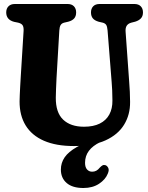

<svg xmlns="http://www.w3.org/2000/svg" viewBox="-20 -720 743 961"><path d="M473.8 -29.4 482.1 -8.8Q444.1 9.3 424.9 35Q405.7 60.6 405.7 95Q405.7 117.2 415.8 128.3Q425.9 139.4 441.3 139.4Q452.4 139.4 461.7 134.6Q471.1 129.7 479.8 118.7Q487 111 493.2 107.7Q499.4 104.3 507.6 106.7Q516.1 109.4 521.7 120.2Q527.4 131 519.4 149.3Q508.1 178.2 476 199.6Q443.9 221 397.4 221Q342.8 221 313.8 196.1Q284.7 171.2 284.7 128.8Q284.7 95 303.6 67.4Q322.5 39.9 364.1 16.2Q405.7 -7.5 473.8 -29.4ZM538.8 -310 518.4 -567.9Q516.7 -587.8 511.3 -595.6Q506 -603.4 494.4 -606.5L474.3 -611.1Q454 -616.9 444.7 -628.1Q435.4 -639.3 435.4 -657.9Q435.4 -677 446.5 -688.5Q457.7 -700 478.2 -700H652.8Q673.4 -700 684.5 -688.5Q695.6 -677 695.6 -657.9Q695.6 -639.3 685.5 -628.3Q675.5 -617.3 656.7 -611.5L637 -606.5Q621.3 -602.2 614.1 -591.1Q607 -580 608.7 -560.4L626.6 -310.8Q628.8 -285.2 629.8 -260.8Q630.8 -236.4 631.1 -209.8Q631.8 -146 601.1 -95.9Q570.5 -45.9 507.9 -17.4Q445.4 11 349.9 11Q260.7 11 199.9 -15.5Q139.1 -42.1 108.4 -92.2Q77.6 -142.3 78 -213Q78.1 -226.7 79 -246.2Q79.8 -265.7 81.1 -288.5Q82.4 -311.3 83.8 -334.9L98.1 -565.5Q99.1 -583.7 93.5 -593Q87.9 -602.2 71.2 -606.5L50.5 -610.7Q11.1 -621.2 11.1 -657.9Q11.1 -677 22.5 -688.5Q33.9 -700 54.4 -700H318.3Q338.9 -700 350 -688.5Q361.1 -677 361.1 -657.9Q361.1 -638.9 351.4 -627.9Q341.8 -616.9 322.2 -611.5L300.7 -606.5Q288.6 -603.3 283.2 -594.1Q277.9 -584.8 276.9 -566.9L262.9 -328.9Q261.3 -299.1 260.5 -274.7Q259.7 -250.4 259.3 -231.7Q258.6 -157.1 295.8 -121.4Q333.1 -85.7 400.5 -85.7Q447.5 -85.7 479.3 -101.5Q511.1 -117.3 527.2 -146.9Q543.3 -176.5 542.7 -217.4Q542.4 -247.7 541.5 -268.2Q540.6 -288.8 538.8 -310Z"/></svg>

Font: Fraunces 144pt S100 Black
Style: Regular
Weight: 900
Version: Version 1.000